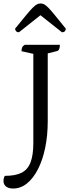

<svg xmlns="http://www.w3.org/2000/svg" viewBox="-84 -899 404 1106"><path d="M-9 187Q-34 187 -49 175.5Q-64 164 -64 143Q-64 136 -62 128Q-60 120 -56 114Q5 114 40.5 96Q76 78 92 36Q108 -6 108 -76V-604L125 -585L40 -604Q40 -618 44 -626.5Q48 -635 59 -641H261Q261 -626 257 -616.5Q253 -607 245 -605L174 -587L191 -604V-201Q191 -119 176.5 -48.5Q162 22 135 75Q108 128 71.5 157.5Q35 187 -9 187ZM150 -879Q161 -879 170.5 -874Q180 -869 194.5 -854.5Q209 -840 232.5 -811Q256 -782 295 -734Q295 -725 289.5 -719Q284 -713 273 -713L138 -820H160L25 -713Q15 -713 9 -719Q3 -725 3 -734Q42 -782 66 -811Q90 -840 104.5 -854.5Q119 -869 129 -874Q139 -879 150 -879Z"/></svg>

Font: Pitagon Serif
Style: Regular
Weight: 400
Designer: Travis Tran
Foundry: Pitagon
Version: Version 1.000;gftools[0.9.26]